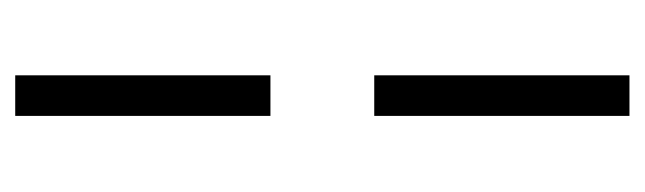

<svg xmlns="http://www.w3.org/2000/svg" viewBox="-310 -436 827 246"><g transform="rotate(-90 103.0 -313.5)"><path d="M129 -707V-380H77V-707ZM129 -247V80H77V-247Z"/></g></svg>

Font: Blinker Light
Style: Regular
Weight: 300
Designer: Juergen Huber
Foundry: supertype
Version: Version 1.017;hotconv 1.0.117;makeotfexe 2.5.65602